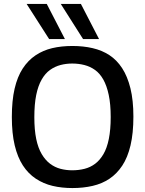

<svg xmlns="http://www.w3.org/2000/svg" viewBox="-20 -943 734 973"><path d="M346 -80Q379 -80 408.5 -87.5Q438 -95 462 -113Q486 -131 504 -161.5Q522 -192 531.5 -239Q541 -286 541 -350Q541 -415 531 -462Q521 -509 503.5 -540Q486 -571 461.5 -588.5Q437 -606 407.5 -613.5Q378 -621 346 -621Q315 -621 286.5 -613.5Q258 -606 233.5 -588.5Q209 -571 191 -539.5Q173 -508 163.5 -461.5Q154 -415 154 -349Q154 -285 163.5 -239Q173 -193 191.5 -162Q210 -131 234 -113Q258 -95 286.5 -87.5Q315 -80 346 -80ZM347 10Q293 10 246.5 -1Q200 -12 161.5 -37.5Q123 -63 96 -104.5Q69 -146 54.5 -206.5Q40 -267 40 -350Q40 -433 54 -493.5Q68 -554 95 -595.5Q122 -637 160 -662.5Q198 -688 244.5 -699Q291 -710 347 -710Q402 -710 449.5 -699Q497 -688 534.5 -663.5Q572 -639 599 -597.5Q626 -556 641 -495.5Q656 -435 656 -352Q656 -268 641.5 -206.5Q627 -145 599.5 -103.5Q572 -62 534.5 -37Q497 -12 449.5 -1Q402 10 347 10ZM401 -745 288 -923H390L482 -745ZM229 -745 115 -923H217L309 -745Z"/></svg>

Font: Georama ExtraCondensed Thin Medium
Style: Regular
Weight: 500
Version: Version 1.001